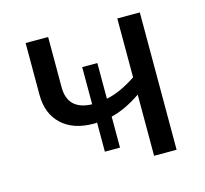

<svg xmlns="http://www.w3.org/2000/svg" viewBox="-84 -630 773 724"><g transform="rotate(-15 303.0 -268.0)"><path d="M74.2 -536.1V-334C74.2 -284.7 89.4 -246.1 119.1 -218.3C148.9 -189.9 190.9 -175.8 244.1 -175.8H251L256.8 -176.8V-63H315.9V-184.1C351.6 -192.4 390.6 -210.4 432.1 -238.8V0H520V-536.1H432.1V-306.2C391.1 -278.8 352.5 -261.2 315.9 -253.9V-393.1H256.8V-248C193.8 -250 162.1 -280.8 162.1 -339.8V-536.1Z"/></g></svg>

Font: Noto Reveo Sans
Style: Regular
Weight: 400
Designer: Monotype Design team
Foundry: Monotype Imaging Inc.
Version: Version 1.04